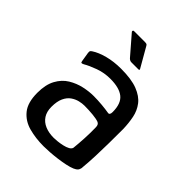

<svg xmlns="http://www.w3.org/2000/svg" viewBox="-186 -738 849 849"><g transform="rotate(45 239.0 -313.5)"><path d="M232 8Q182 8 139.5 -3.5Q97 -15 71 -47Q45 -79 45 -140Q45 -191 63 -224Q81 -257 110 -274.5Q139 -292 171 -299Q203 -306 231 -306Q258 -306 284.5 -303.5Q311 -301 328 -298Q341 -295 341 -315Q341 -368 313.5 -390Q286 -412 230 -412Q192 -412 157.5 -399.5Q123 -387 101 -374Q93 -370 90 -371Q87 -372 86 -379L79 -422Q78 -431 79.5 -434Q81 -437 87 -441Q111 -457 149 -467Q187 -477 232 -477Q297 -477 335.5 -462Q374 -447 393.5 -421.5Q413 -396 419.5 -363.5Q426 -331 427 -295Q427 -247 426.5 -205.5Q426 -164 424.5 -124Q423 -84 419 -42Q417 -33 412.5 -27.5Q408 -22 395 -16Q381 -10 359.5 -5.5Q338 -1 315 2Q292 5 270 6.5Q248 8 232 8ZM237 -50Q246 -50 260.5 -51.5Q275 -53 290.5 -56.5Q306 -60 317 -66Q328 -72 330 -81Q333 -109 335 -146Q337 -183 336 -215Q336 -232 324 -237Q311 -242 285.5 -244.5Q260 -247 233 -247Q219 -247 202 -243Q185 -239 169 -228Q153 -217 143 -195.5Q133 -174 133 -140Q133 -110 146 -90Q159 -70 182.5 -60Q206 -50 237 -50ZM244 -529Q235 -529 227 -537L150 -626Q148 -629 149.5 -632Q151 -635 154 -635H223Q230 -635 233.5 -633.5Q237 -632 240 -626L290 -539Q297 -529 288 -529Z"/></g></svg>

Font: Glory Thin Medium
Style: Regular
Weight: 500
Version: Version 1.011